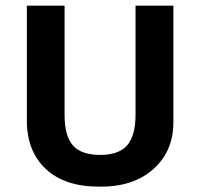

<svg xmlns="http://www.w3.org/2000/svg" viewBox="-20 -663 720 691"><path d="M467.8 -642.6H604V-226.6Q605 -119.6 532.2 -54.7Q459.5 10.3 337.4 8.8Q212.9 8.8 145 -54.7Q76.7 -118.7 76.7 -228.5V-642.6H212.4V-249Q212.4 -173.8 242.4 -139.6Q272.5 -105.5 340.8 -105.5Q407.7 -105.5 437.7 -140.1Q467.8 -174.8 467.8 -250Z"/></svg>

Font: Khula Bold
Style: Regular
Weight: 700
Designer: Erin McLaughlin, Steve Matteson
Version: Version 1.000;PS 1.0;hotconv 1.0.72;makeotf.lib2.5.5900